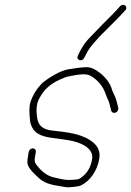

<svg xmlns="http://www.w3.org/2000/svg" viewBox="-20 -797 552 809"><path d="M334.6 -553 343.1 -569C353.7 -592.9 383.4 -628.4 432.1 -675.7C465.5 -708.1 490.5 -733.8 507.3 -753C521.9 -768 501.6 -786.6 486.1 -771C472.1 -754.9 458 -740.1 443.9 -726.4C429.8 -712.7 399.8 -682 354 -634.2C340.1 -619.7 327.3 -601 315.5 -578L308 -562C299.3 -544.3 325.3 -534.2 334.6 -553ZM100.9 -157 96.7 -131C95.6 -123.7 95.2 -117 95.6 -111C95.7 -95.4 113.5 -72.5 148.8 -42.4C172.8 -22 204.9 -17.1 239.3 -11.5L257.8 -8.5C271.3 -6.3 312 -11.1 321 -15.5C360.6 -34.9 390.5 -79 398.4 -129C402.8 -156.4 394 -179.1 372.2 -197C329.5 -232.1 269.3 -239.6 198 -247.2C162.1 -251.1 139.5 -267.4 136.1 -304C131.1 -339.4 135.2 -367.1 148.3 -387C164.5 -418 191.1 -442.3 228.2 -459.9C246.7 -468.6 260.2 -473.7 268.7 -475C288.5 -478.1 308.6 -484 332.8 -484C346 -484 357.2 -481 366.2 -475C394.8 -456.6 414.3 -432.3 424.7 -402C426.9 -395.3 429.4 -389.5 431.9 -384.5C439.3 -369.9 444.6 -348.9 448.4 -331C454.7 -312.6 481.9 -322.8 478.3 -343L471 -371.5C467.6 -386.6 458 -403.2 452.9 -416C444.6 -447.9 423.1 -475.6 388.3 -498.9C373.3 -509 359 -514 345.5 -514C325.1 -514 289.1 -508.5 265.4 -504.5C234.8 -499.4 187.2 -470.5 162.4 -451C136 -426 117.7 -397 107.4 -363.8C103.1 -349.6 102.8 -324.6 106.6 -288.5C107.9 -276.2 112.6 -263.9 120.8 -251.5C133.8 -232 162 -219.9 205.4 -215.3C216.1 -214.2 229 -212.4 244.3 -210C256.9 -208 256.9 -208 269.6 -206C316.8 -198.6 375.5 -173.9 368.3 -128C363.1 -95.5 349.9 -70.8 328.6 -54C312.3 -41.2 314.6 -41.6 289.8 -39.5C254.4 -36.5 233.1 -43.6 205.3 -50C178.5 -56.2 153.9 -74.6 131.7 -105.1C126.7 -111.9 125.1 -120.5 126.7 -131L130.9 -157C132.1 -164.9 126.2 -172 118.2 -172C110.3 -172 102.1 -164.9 100.9 -157Z"/></svg>

Font: MewTooHand
Style: Ita
Weight: 400
Designer: Mew Too, Robert Jablonski
Version: Version 0.77